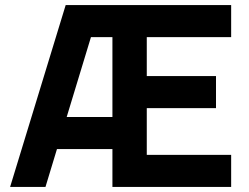

<svg xmlns="http://www.w3.org/2000/svg" viewBox="-20 -740 985 760"><path d="M20 0H160L205.5 -150H425V0H895V-127H561V-312H835V-439H561V-593H895V-720H240ZM244 -277 340 -593H425V-277Z"/></svg>

Font: Eudonet ExtraBold
Style: Regular
Weight: 800
Designer: Mikhail Sharanda
Foundry: Mikhail Sharanda
Version: Version 4.503;Glyphs 3.1.2 (3151)